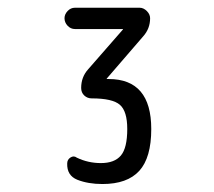

<svg xmlns="http://www.w3.org/2000/svg" viewBox="-20 -750 540 484"><path d="M168.9 -676.8Q158.2 -676.8 150.4 -685.1Q142.6 -693.4 142.6 -704.1Q142.6 -713.9 150.4 -722.2Q158.2 -730.5 168.9 -730.5H332Q341.8 -730.5 350.1 -722.2Q358.4 -713.9 358.4 -704.1Q358.4 -677.7 340.8 -658.2L249 -551.8V-550.8H253.9Q361.3 -550.8 361.3 -424.8Q361.3 -352.5 331.1 -319.3Q300.8 -286.1 238.3 -286.1Q202.1 -286.1 174.8 -296.9Q148.4 -307.6 149.4 -337.9Q149.4 -347.7 157.7 -353Q166 -358.4 173.8 -352.5Q202.1 -338.9 234.4 -338.9Q268.6 -338.9 284.7 -357.9Q300.8 -377 300.8 -424.8Q300.8 -469.7 282.2 -485.8Q263.7 -502 210.9 -502Q200.2 -502 192.4 -509.3Q184.6 -516.6 184.6 -528.3Q184.6 -555.7 202.1 -575.2L290 -675.8V-676.8H289.1Z"/></svg>

Font: Rounded Mgen+ 1m regular
Style: Regular
Weight: 400
Designer: [Source Han Sans]
Ryoko NISHIZUKA  (kana & ideographs); Paul D. Hunt (Latin, Greek & Cyrillic); Wenlong ZHANG  (bopomofo
Version: Version 1.059.20150602